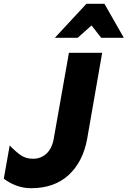

<svg xmlns="http://www.w3.org/2000/svg" viewBox="-61 -979 672 1011"><path d="M103 12Q225 12 300.5 -57.5Q376 -127 398 -248L477 -701H302L222 -249Q213 -197 183.5 -170Q154 -143 113 -143Q76 -143 49.5 -161Q23 -179 -10 -213L-41 -38Q26 12 103 12ZM489 -959H394L228 -780H348L421 -845L472 -780H591Z"/></svg>

Font: Geom ExtraBold
Style: Bold Italic
Weight: 800
Italic angle: -10°
Version: Version 1.102